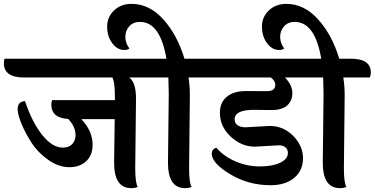

<svg xmlns="http://www.w3.org/2000/svg" viewBox="-77 -965 1934 991"><path d="M512 -125 515 -350H343Q401 -289 401 -217Q401 -164 368 -133Q335 -102 280.5 -102Q226 -102 172.5 -139.5Q119 -177 86 -228Q53 -279 33.5 -327Q14 -375 14 -401Q14 -441 52 -443Q90 -331 142 -267Q194 -203 247 -203Q279 -203 296 -221.5Q313 -240 313 -268Q313 -311 275 -351Q188 -356 188 -425Q188 -438 192 -448H516V-462Q516 -544 503 -565H47Q-57 -565 -57 -639Q-57 -655 -53 -662H655Q759 -662 759 -591Q759 -578 754 -565H590Q625 -540 625 -456L621 -98Q621 -21 634 0Q620 6 600 6Q512 6 512 -125Z M790 -125 794 -482Q794 -513 792 -565H742Q637 -565 637 -639Q637 -652 641 -662H782Q750 -852 645 -852Q611 -852 590.5 -829.5Q570 -807 570 -774.5Q570 -742 591 -715Q582 -707 565 -707Q528 -707 502 -742.5Q476 -778 476 -827.5Q476 -877 511.5 -911Q547 -945 602 -945Q694 -945 766 -865Q838 -785 875 -662H934Q1038 -662 1038 -591Q1038 -578 1033 -565H896Q903 -522 903 -472L899 -98Q899 -21 912 0Q898 6 878 6Q790 6 790 -125Z M1362 -215 1239 -208Q1169 -208 1113.5 -260Q1058 -312 1058 -383Q1058 -436 1093.5 -465.5Q1129 -495 1192.5 -495Q1256 -495 1300 -494.5Q1344 -494 1344 -527Q1344 -548 1321 -565H1030Q925 -565 925 -639Q925 -652 929 -662H1473Q1578 -662 1578 -591Q1578 -580 1572 -565H1394Q1432 -525 1432 -485Q1432 -445 1405.5 -421Q1379 -397 1325 -397L1233 -398Q1134 -398 1134 -349Q1134 -329 1149.5 -318.5Q1165 -308 1190 -308L1315 -315Q1386 -315 1436.5 -263.5Q1487 -212 1487 -148.5Q1487 -85 1441.5 -47Q1396 -9 1320 -9Q1205 -9 1110.5 -66Q1016 -123 1016 -172Q1016 -194 1039 -203Q1078 -158 1138.5 -132Q1199 -106 1264 -106Q1329 -106 1369 -125Q1409 -144 1409 -176Q1409 -193 1397 -204Q1385 -215 1362 -215Z M1589 -125 1593 -482Q1593 -513 1591 -565H1541Q1436 -565 1436 -639Q1436 -652 1440 -662H1581Q1549 -852 1444 -852Q1410 -852 1389.5 -829.5Q1369 -807 1369 -774.5Q1369 -742 1390 -715Q1381 -707 1364 -707Q1327 -707 1301 -742.5Q1275 -778 1275 -827.5Q1275 -877 1310.5 -911Q1346 -945 1401 -945Q1493 -945 1565 -865Q1637 -785 1674 -662H1733Q1837 -662 1837 -591Q1837 -578 1832 -565H1695Q1702 -522 1702 -472L1698 -98Q1698 -21 1711 0Q1697 6 1677 6Q1589 6 1589 -125Z"/></svg>

Font: Laila SemiBold
Style: Regular
Weight: 600
Designer: Hitesh Malaviya
Foundry: Indian Type Foundry
Version: Version 1.302;PS 1.0;hotconv 1.0.78;makeotf.lib2.5.61930; tt